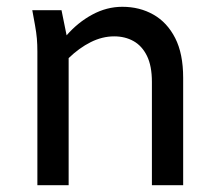

<svg xmlns="http://www.w3.org/2000/svg" viewBox="-20 -545 644 565"><path d="M75 -515H161L176 -441Q209 -479 251.5 -502Q294 -525 340 -525Q391 -525 431.5 -502Q472 -479 495.5 -433Q519 -387 519 -316V0H427V-304Q427 -351 412.5 -380.5Q398 -410 373 -424Q348 -438 316 -438Q281 -438 247 -421Q213 -404 182 -374V0H90V-393Q90 -414 88.5 -431.5Q87 -449 83 -471Z"/></svg>

Font: Radio Canada
Style: Regular
Weight: 400
Designer: Charles Daoud, Etienne Aubert Bonn, Alexandre Saumier Demers, Jacques Le Bailly
Foundry: Radio-Canada
Version: Version 2.104;gftools[0.9.28.dev5+ged2979d]